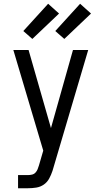

<svg xmlns="http://www.w3.org/2000/svg" viewBox="-20 -786 540 1021"><path d="M76 215V145H129Q139 145 150 142.5Q161 140 168.5 132Q176 124 180 114Q184 104 187 94L210 15L51 -520H132L251 -105L368 -520H449L262 113Q261 116 260.5 118Q260 120 259 123Q252 144 241.5 163.5Q231 183 213 195.5Q195 208 173 211.5Q151 215 129 215ZM322 -579 274 -621 406 -766 464 -714ZM152 -579 104 -621 236 -766 294 -714Z"/></svg>

Font: Iosevka Algr
Style: Regular
Weight: 400
Monospace: yes
Designer: Belleve Invis
Foundry: Belleve Invis
Version: Version 26.0.2; ttfautohint (v1.8.3)